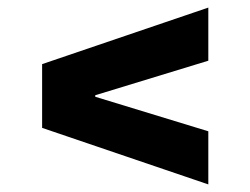

<svg xmlns="http://www.w3.org/2000/svg" viewBox="-20 -603 660 506"><path d="M91 -266 529 -117V-257L231 -348V-352L529 -443V-583L91 -434Z"/></svg>

Font: Kalas SG
Style: Bold
Weight: 700
Designer: Kalas
Foundry: Kalas
Version: Version 2.000;FEAKit 1.0